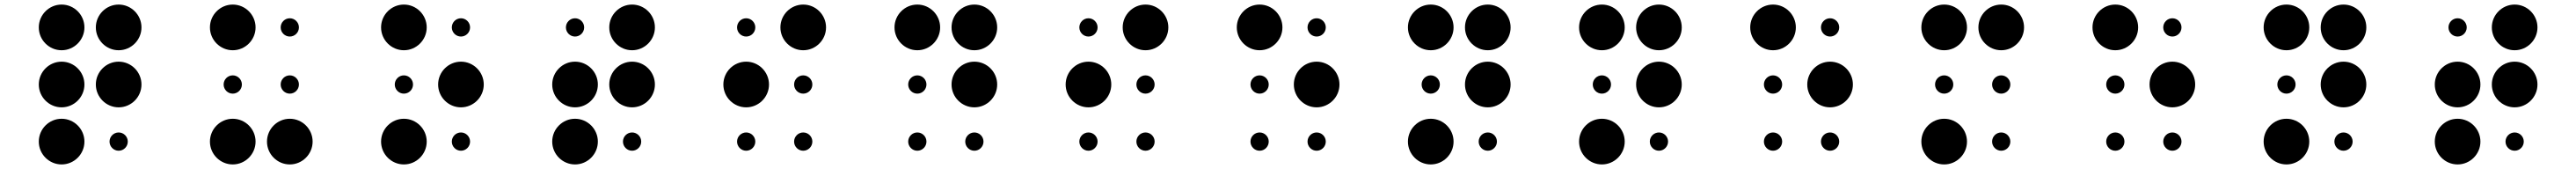

<svg xmlns="http://www.w3.org/2000/svg" viewBox="-20 -670 11290 740"><path d="M150 -550C150 -495 195 -450 250 -450C305 -450 350 -495 350 -550C350 -605 305 -650 250 -650C195 -650 150 -605 150 -550ZM150 -300C150 -245 195 -200 250 -200C305 -200 350 -245 350 -300C350 -355 305 -400 250 -400C195 -400 150 -355 150 -300ZM150 -50C150 5 195 50 250 50C305 50 350 5 350 -50C350 -105 305 -150 250 -150C195 -150 150 -105 150 -50ZM400 -550C400 -495 445 -450 500 -450C555 -450 600 -495 600 -550C600 -605 555 -650 500 -650C445 -650 400 -605 400 -550ZM400 -300C400 -245 445 -200 500 -200C555 -200 600 -245 600 -300C600 -355 555 -400 500 -400C445 -400 400 -355 400 -300ZM460 -50C460 -28 478 -10 500 -10C522 -10 540 -28 540 -50C540 -72 522 -90 500 -90C478 -90 460 -72 460 -50Z M900 -550C900 -495 945 -450 1000 -450C1055 -450 1100 -495 1100 -550C1100 -605 1055 -650 1000 -650C945 -650 900 -605 900 -550ZM960 -300C960 -278 978 -260 1000 -260C1022 -260 1040 -278 1040 -300C1040 -322 1022 -340 1000 -340C978 -340 960 -322 960 -300ZM900 -50C900 5 945 50 1000 50C1055 50 1100 5 1100 -50C1100 -105 1055 -150 1000 -150C945 -150 900 -105 900 -50ZM1210 -550C1210 -528 1228 -510 1250 -510C1272 -510 1290 -528 1290 -550C1290 -572 1272 -590 1250 -590C1228 -590 1210 -572 1210 -550ZM1210 -300C1210 -278 1228 -260 1250 -260C1272 -260 1290 -278 1290 -300C1290 -322 1272 -340 1250 -340C1228 -340 1210 -322 1210 -300ZM1150 -50C1150 5 1195 50 1250 50C1305 50 1350 5 1350 -50C1350 -105 1305 -150 1250 -150C1195 -150 1150 -105 1150 -50Z M1650 -550C1650 -495 1695 -450 1750 -450C1805 -450 1850 -495 1850 -550C1850 -605 1805 -650 1750 -650C1695 -650 1650 -605 1650 -550ZM1710 -300C1710 -278 1728 -260 1750 -260C1772 -260 1790 -278 1790 -300C1790 -322 1772 -340 1750 -340C1728 -340 1710 -322 1710 -300ZM1650 -50C1650 5 1695 50 1750 50C1805 50 1850 5 1850 -50C1850 -105 1805 -150 1750 -150C1695 -150 1650 -105 1650 -50ZM1960 -550C1960 -528 1978 -510 2000 -510C2022 -510 2040 -528 2040 -550C2040 -572 2022 -590 2000 -590C1978 -590 1960 -572 1960 -550ZM1900 -300C1900 -245 1945 -200 2000 -200C2055 -200 2100 -245 2100 -300C2100 -355 2055 -400 2000 -400C1945 -400 1900 -355 1900 -300ZM1960 -50C1960 -28 1978 -10 2000 -10C2022 -10 2040 -28 2040 -50C2040 -72 2022 -90 2000 -90C1978 -90 1960 -72 1960 -50Z M2460 -550C2460 -528 2478 -510 2500 -510C2522 -510 2540 -528 2540 -550C2540 -572 2522 -590 2500 -590C2478 -590 2460 -572 2460 -550ZM2400 -300C2400 -245 2445 -200 2500 -200C2555 -200 2600 -245 2600 -300C2600 -355 2555 -400 2500 -400C2445 -400 2400 -355 2400 -300ZM2400 -50C2400 5 2445 50 2500 50C2555 50 2600 5 2600 -50C2600 -105 2555 -150 2500 -150C2445 -150 2400 -105 2400 -50ZM2650 -550C2650 -495 2695 -450 2750 -450C2805 -450 2850 -495 2850 -550C2850 -605 2805 -650 2750 -650C2695 -650 2650 -605 2650 -550ZM2650 -300C2650 -245 2695 -200 2750 -200C2805 -200 2850 -245 2850 -300C2850 -355 2805 -400 2750 -400C2695 -400 2650 -355 2650 -300ZM2710 -50C2710 -28 2728 -10 2750 -10C2772 -10 2790 -28 2790 -50C2790 -72 2772 -90 2750 -90C2728 -90 2710 -72 2710 -50Z M3210 -550C3210 -528 3228 -510 3250 -510C3272 -510 3290 -528 3290 -550C3290 -572 3272 -590 3250 -590C3228 -590 3210 -572 3210 -550ZM3150 -300C3150 -245 3195 -200 3250 -200C3305 -200 3350 -245 3350 -300C3350 -355 3305 -400 3250 -400C3195 -400 3150 -355 3150 -300ZM3210 -50C3210 -28 3228 -10 3250 -10C3272 -10 3290 -28 3290 -50C3290 -72 3272 -90 3250 -90C3228 -90 3210 -72 3210 -50ZM3400 -550C3400 -495 3445 -450 3500 -450C3555 -450 3600 -495 3600 -550C3600 -605 3555 -650 3500 -650C3445 -650 3400 -605 3400 -550ZM3460 -300C3460 -278 3478 -260 3500 -260C3522 -260 3540 -278 3540 -300C3540 -322 3522 -340 3500 -340C3478 -340 3460 -322 3460 -300ZM3460 -50C3460 -28 3478 -10 3500 -10C3522 -10 3540 -28 3540 -50C3540 -72 3522 -90 3500 -90C3478 -90 3460 -72 3460 -50Z M3900 -550C3900 -495 3945 -450 4000 -450C4055 -450 4100 -495 4100 -550C4100 -605 4055 -650 4000 -650C3945 -650 3900 -605 3900 -550ZM3960 -300C3960 -278 3978 -260 4000 -260C4022 -260 4040 -278 4040 -300C4040 -322 4022 -340 4000 -340C3978 -340 3960 -322 3960 -300ZM3960 -50C3960 -28 3978 -10 4000 -10C4022 -10 4040 -28 4040 -50C4040 -72 4022 -90 4000 -90C3978 -90 3960 -72 3960 -50ZM4150 -550C4150 -495 4195 -450 4250 -450C4305 -450 4350 -495 4350 -550C4350 -605 4305 -650 4250 -650C4195 -650 4150 -605 4150 -550ZM4150 -300C4150 -245 4195 -200 4250 -200C4305 -200 4350 -245 4350 -300C4350 -355 4305 -400 4250 -400C4195 -400 4150 -355 4150 -300ZM4210 -50C4210 -28 4228 -10 4250 -10C4272 -10 4290 -28 4290 -50C4290 -72 4272 -90 4250 -90C4228 -90 4210 -72 4210 -50Z M4710 -550C4710 -528 4728 -510 4750 -510C4772 -510 4790 -528 4790 -550C4790 -572 4772 -590 4750 -590C4728 -590 4710 -572 4710 -550ZM4650 -300C4650 -245 4695 -200 4750 -200C4805 -200 4850 -245 4850 -300C4850 -355 4805 -400 4750 -400C4695 -400 4650 -355 4650 -300ZM4710 -50C4710 -28 4728 -10 4750 -10C4772 -10 4790 -28 4790 -50C4790 -72 4772 -90 4750 -90C4728 -90 4710 -72 4710 -50ZM4900 -550C4900 -495 4945 -450 5000 -450C5055 -450 5100 -495 5100 -550C5100 -605 5055 -650 5000 -650C4945 -650 4900 -605 4900 -550ZM4960 -300C4960 -278 4978 -260 5000 -260C5022 -260 5040 -278 5040 -300C5040 -322 5022 -340 5000 -340C4978 -340 4960 -322 4960 -300ZM4960 -50C4960 -28 4978 -10 5000 -10C5022 -10 5040 -28 5040 -50C5040 -72 5022 -90 5000 -90C4978 -90 4960 -72 4960 -50Z M5400 -550C5400 -495 5445 -450 5500 -450C5555 -450 5600 -495 5600 -550C5600 -605 5555 -650 5500 -650C5445 -650 5400 -605 5400 -550ZM5460 -300C5460 -278 5478 -260 5500 -260C5522 -260 5540 -278 5540 -300C5540 -322 5522 -340 5500 -340C5478 -340 5460 -322 5460 -300ZM5460 -50C5460 -28 5478 -10 5500 -10C5522 -10 5540 -28 5540 -50C5540 -72 5522 -90 5500 -90C5478 -90 5460 -72 5460 -50ZM5710 -550C5710 -528 5728 -510 5750 -510C5772 -510 5790 -528 5790 -550C5790 -572 5772 -590 5750 -590C5728 -590 5710 -572 5710 -550ZM5650 -300C5650 -245 5695 -200 5750 -200C5805 -200 5850 -245 5850 -300C5850 -355 5805 -400 5750 -400C5695 -400 5650 -355 5650 -300ZM5710 -50C5710 -28 5728 -10 5750 -10C5772 -10 5790 -28 5790 -50C5790 -72 5772 -90 5750 -90C5728 -90 5710 -72 5710 -50Z M6150 -550C6150 -495 6195 -450 6250 -450C6305 -450 6350 -495 6350 -550C6350 -605 6305 -650 6250 -650C6195 -650 6150 -605 6150 -550ZM6210 -300C6210 -278 6228 -260 6250 -260C6272 -260 6290 -278 6290 -300C6290 -322 6272 -340 6250 -340C6228 -340 6210 -322 6210 -300ZM6150 -50C6150 5 6195 50 6250 50C6305 50 6350 5 6350 -50C6350 -105 6305 -150 6250 -150C6195 -150 6150 -105 6150 -50ZM6400 -550C6400 -495 6445 -450 6500 -450C6555 -450 6600 -495 6600 -550C6600 -605 6555 -650 6500 -650C6445 -650 6400 -605 6400 -550ZM6400 -300C6400 -245 6445 -200 6500 -200C6555 -200 6600 -245 6600 -300C6600 -355 6555 -400 6500 -400C6445 -400 6400 -355 6400 -300ZM6460 -50C6460 -28 6478 -10 6500 -10C6522 -10 6540 -28 6540 -50C6540 -72 6522 -90 6500 -90C6478 -90 6460 -72 6460 -50Z M6900 -550C6900 -495 6945 -450 7000 -450C7055 -450 7100 -495 7100 -550C7100 -605 7055 -650 7000 -650C6945 -650 6900 -605 6900 -550ZM6960 -300C6960 -278 6978 -260 7000 -260C7022 -260 7040 -278 7040 -300C7040 -322 7022 -340 7000 -340C6978 -340 6960 -322 6960 -300ZM6900 -50C6900 5 6945 50 7000 50C7055 50 7100 5 7100 -50C7100 -105 7055 -150 7000 -150C6945 -150 6900 -105 6900 -50ZM7150 -550C7150 -495 7195 -450 7250 -450C7305 -450 7350 -495 7350 -550C7350 -605 7305 -650 7250 -650C7195 -650 7150 -605 7150 -550ZM7150 -300C7150 -245 7195 -200 7250 -200C7305 -200 7350 -245 7350 -300C7350 -355 7305 -400 7250 -400C7195 -400 7150 -355 7150 -300ZM7210 -50C7210 -28 7228 -10 7250 -10C7272 -10 7290 -28 7290 -50C7290 -72 7272 -90 7250 -90C7228 -90 7210 -72 7210 -50Z M7650 -550C7650 -495 7695 -450 7750 -450C7805 -450 7850 -495 7850 -550C7850 -605 7805 -650 7750 -650C7695 -650 7650 -605 7650 -550ZM7710 -300C7710 -278 7728 -260 7750 -260C7772 -260 7790 -278 7790 -300C7790 -322 7772 -340 7750 -340C7728 -340 7710 -322 7710 -300ZM7710 -50C7710 -28 7728 -10 7750 -10C7772 -10 7790 -28 7790 -50C7790 -72 7772 -90 7750 -90C7728 -90 7710 -72 7710 -50ZM7960 -550C7960 -528 7978 -510 8000 -510C8022 -510 8040 -528 8040 -550C8040 -572 8022 -590 8000 -590C7978 -590 7960 -572 7960 -550ZM7900 -300C7900 -245 7945 -200 8000 -200C8055 -200 8100 -245 8100 -300C8100 -355 8055 -400 8000 -400C7945 -400 7900 -355 7900 -300ZM7960 -50C7960 -28 7978 -10 8000 -10C8022 -10 8040 -28 8040 -50C8040 -72 8022 -90 8000 -90C7978 -90 7960 -72 7960 -50Z M8400 -550C8400 -495 8445 -450 8500 -450C8555 -450 8600 -495 8600 -550C8600 -605 8555 -650 8500 -650C8445 -650 8400 -605 8400 -550ZM8460 -300C8460 -278 8478 -260 8500 -260C8522 -260 8540 -278 8540 -300C8540 -322 8522 -340 8500 -340C8478 -340 8460 -322 8460 -300ZM8400 -50C8400 5 8445 50 8500 50C8555 50 8600 5 8600 -50C8600 -105 8555 -150 8500 -150C8445 -150 8400 -105 8400 -50ZM8650 -550C8650 -495 8695 -450 8750 -450C8805 -450 8850 -495 8850 -550C8850 -605 8805 -650 8750 -650C8695 -650 8650 -605 8650 -550ZM8710 -300C8710 -278 8728 -260 8750 -260C8772 -260 8790 -278 8790 -300C8790 -322 8772 -340 8750 -340C8728 -340 8710 -322 8710 -300ZM8710 -50C8710 -28 8728 -10 8750 -10C8772 -10 8790 -28 8790 -50C8790 -72 8772 -90 8750 -90C8728 -90 8710 -72 8710 -50Z M9150 -550C9150 -495 9195 -450 9250 -450C9305 -450 9350 -495 9350 -550C9350 -605 9305 -650 9250 -650C9195 -650 9150 -605 9150 -550ZM9210 -300C9210 -278 9228 -260 9250 -260C9272 -260 9290 -278 9290 -300C9290 -322 9272 -340 9250 -340C9228 -340 9210 -322 9210 -300ZM9210 -50C9210 -28 9228 -10 9250 -10C9272 -10 9290 -28 9290 -50C9290 -72 9272 -90 9250 -90C9228 -90 9210 -72 9210 -50ZM9460 -550C9460 -528 9478 -510 9500 -510C9522 -510 9540 -528 9540 -550C9540 -572 9522 -590 9500 -590C9478 -590 9460 -572 9460 -550ZM9400 -300C9400 -245 9445 -200 9500 -200C9555 -200 9600 -245 9600 -300C9600 -355 9555 -400 9500 -400C9445 -400 9400 -355 9400 -300ZM9460 -50C9460 -28 9478 -10 9500 -10C9522 -10 9540 -28 9540 -50C9540 -72 9522 -90 9500 -90C9478 -90 9460 -72 9460 -50Z M9900 -550C9900 -495 9945 -450 10000 -450C10055 -450 10100 -495 10100 -550C10100 -605 10055 -650 10000 -650C9945 -650 9900 -605 9900 -550ZM9960 -300C9960 -278 9978 -260 10000 -260C10022 -260 10040 -278 10040 -300C10040 -322 10022 -340 10000 -340C9978 -340 9960 -322 9960 -300ZM9900 -50C9900 5 9945 50 10000 50C10055 50 10100 5 10100 -50C10100 -105 10055 -150 10000 -150C9945 -150 9900 -105 9900 -50ZM10150 -550C10150 -495 10195 -450 10250 -450C10305 -450 10350 -495 10350 -550C10350 -605 10305 -650 10250 -650C10195 -650 10150 -605 10150 -550ZM10150 -300C10150 -245 10195 -200 10250 -200C10305 -200 10350 -245 10350 -300C10350 -355 10305 -400 10250 -400C10195 -400 10150 -355 10150 -300ZM10210 -50C10210 -28 10228 -10 10250 -10C10272 -10 10290 -28 10290 -50C10290 -72 10272 -90 10250 -90C10228 -90 10210 -72 10210 -50Z M10710 -550C10710 -528 10728 -510 10750 -510C10772 -510 10790 -528 10790 -550C10790 -572 10772 -590 10750 -590C10728 -590 10710 -572 10710 -550ZM10650 -300C10650 -245 10695 -200 10750 -200C10805 -200 10850 -245 10850 -300C10850 -355 10805 -400 10750 -400C10695 -400 10650 -355 10650 -300ZM10650 -50C10650 5 10695 50 10750 50C10805 50 10850 5 10850 -50C10850 -105 10805 -150 10750 -150C10695 -150 10650 -105 10650 -50ZM10900 -550C10900 -495 10945 -450 11000 -450C11055 -450 11100 -495 11100 -550C11100 -605 11055 -650 11000 -650C10945 -650 10900 -605 10900 -550ZM10900 -300C10900 -245 10945 -200 11000 -200C11055 -200 11100 -245 11100 -300C11100 -355 11055 -400 11000 -400C10945 -400 10900 -355 10900 -300ZM10960 -50C10960 -28 10978 -10 11000 -10C11022 -10 11040 -28 11040 -50C11040 -72 11022 -90 11000 -90C10978 -90 10960 -72 10960 -50Z"/></svg>

Font: APH Braille Shadows
Style: Regular
Weight: 400
Designer: M R Gray
Version: Version 1.1